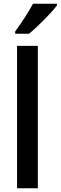

<svg xmlns="http://www.w3.org/2000/svg" viewBox="-20 -1005 324 1025"><path d="M284 -985H156C132 -940 94 -882 61 -837V-825H135C181 -862 255 -937 284 -976ZM182 0V-760H71V0Z"/></svg>

Font: Noto Sans UI SemiCondensed Medium
Style: Regular
Weight: 500
Width: 4
Designer: Monotype Design Team
Foundry: Monotype Imaging Inc.
Version: Version 1.901